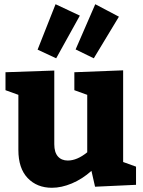

<svg xmlns="http://www.w3.org/2000/svg" viewBox="-20 -875 677 909"><path d="M563 -108 624 -86V0L430 9L413 -66Q369 -27 320 -6.5Q271 14 226 14Q155 14 111 -32Q67 -78 67 -165V-426L6 -448V-533L237 -541V-192Q237 -154 254 -134.5Q271 -115 301 -115Q345 -115 393 -154V-426L332 -448V-533L563 -542ZM358 -801 246 -599 158 -640 243 -855ZM543 -796 424 -599 338 -641 431 -855Z"/></svg>

Font: Bitter Pro ExtraBold
Style: Regular
Weight: 800
Designer: Sol Matas, and Bitter project Authors
Foundry: Sol Matas
Version: Version 1.010